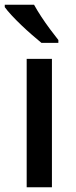

<svg xmlns="http://www.w3.org/2000/svg" viewBox="-29 -786 321 806"><path d="M189 0H83V-539H189ZM114 -766Q126 -744 144 -716.5Q162 -689 181.5 -663Q201 -637 216 -618V-606H145Q128 -620 105.5 -639.5Q83 -659 60.5 -680.5Q38 -702 19.5 -722Q1 -742 -9 -756V-766Z"/></svg>

Font: Noto Sans Armenian Medium
Style: Regular
Weight: 500
Designer: Monotype Design Team
Foundry: Monotype Imaging Inc.
Version: Version 2.007